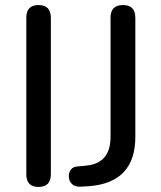

<svg xmlns="http://www.w3.org/2000/svg" viewBox="-20 -732 638 759"><path d="M132 7Q84 7 84 -43V-662Q84 -712 132 -712Q181 -712 181 -662V-43Q181 7 132 7ZM298 6Q276 7 264 -5Q252 -17 252 -36Q252 -51 260.5 -62Q269 -73 287 -74L318 -77Q417 -85 417 -191V-662Q417 -712 466 -712Q515 -712 515 -662V-191Q515 -10 332 4Z"/></svg>

Font: Chiron GoRound TC
Style: Regular
Weight: 400
Designer: Ryoko NISHIZUKA 西塚涼子 (kana, bopomofo & ideographs); Paul D. Hunt (Latin, Greek & Cyrillic); Sandoll Communications 산돌커뮤니
Foundry: Adobe
Version: Version 1.000;hotconv 1.1.1;makeotfexe 2.6.0